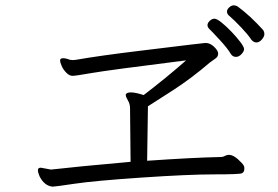

<svg xmlns="http://www.w3.org/2000/svg" viewBox="-20 -762 1040 719"><path d="M920 -615Q909 -632 883.5 -659Q858 -686 836 -705Q830 -711 830 -719Q830 -727 838.5 -734.5Q847 -742 855 -742Q863 -742 871 -737Q917 -703 965 -650Q970 -643 970 -634Q970 -625 960.5 -614Q951 -603 940 -603Q929 -603 920 -615ZM845 -559Q833 -580 802.5 -613Q772 -646 764.5 -653Q757 -660 757 -668Q757 -676 765.5 -684Q774 -692 783 -692Q792 -692 810 -677.5Q828 -663 847.5 -642.5Q867 -622 880.5 -604Q894 -586 894 -578Q894 -570 884.5 -559.5Q875 -549 863.5 -549Q852 -549 845 -559ZM133 -134 171 -127Q266 -138 469 -156L467 -356Q467 -373 459 -386Q451 -399 451 -406V-408Q454 -416 470.5 -416Q487 -416 518 -406Q602 -470 677 -536Q383 -499 323 -488.5Q263 -478 251.5 -478Q240 -478 228.5 -489.5Q217 -501 211 -515Q205 -529 205 -535Q205 -544 216 -544Q227 -544 242 -538L253 -537L264 -538Q356 -554 505.5 -572Q655 -590 694.5 -595Q734 -600 748 -601H751Q767 -601 782 -586.5Q797 -572 797 -561Q797 -550 787 -543Q777 -536 766 -528Q696 -468 627 -423.5Q558 -379 534 -364L531 -160Q706 -172 805 -174H807Q815 -174 822 -178Q829 -182 836 -182H838Q857 -182 884 -153Q895 -142 895 -134V-130Q895 -117 885.5 -113Q876 -109 781.5 -109Q687 -109 510 -97Q333 -85 259.5 -74Q186 -63 177 -63Q146 -66 128 -102Q122 -116 122 -125Q122 -134 133 -134Z"/></svg>

Font: LXGW Bright TC
Style: Regular
Weight: 400
Designer: Christian Thalmann (Catharsis Fonts)
Foundry: LXGW / Christian Thalmann (Catharsis Fonts) / Fontworks Inc.
Version: Version 5.501